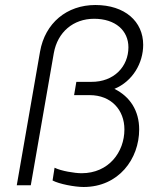

<svg xmlns="http://www.w3.org/2000/svg" viewBox="-20 -740 646 767"><path d="M314 7C454 7 536 -105 536 -223C536 -297 500 -354 437 -385C510 -415 552 -488 552 -561C552 -654 479 -720 361 -720C247 -720 160 -648 140 -534L47 0H103L195 -528C210 -612 273 -665 356 -665C441 -665 493 -618 493 -551C493 -475 436 -412 344 -413H285L276 -360H338C425 -360 477 -300 477 -223C477 -132 414 -48 306 -48C278 -48 224 -57 198 -70L190 -19C216 -5 278 7 314 7Z"/></svg>

Font: Fixel Display 20240404 Light
Style: Italic
Weight: 300
Italic angle: -10°
Designer: AlfaBravo + MacPaw
Foundry: Kyrylo Tkachov, Marchela Mozhyna, Serhii Makarenko, Maria Weinstein, Zakhar Kryvoshyya
Version: Version 1.211;Glyphs 3.2 (3225)